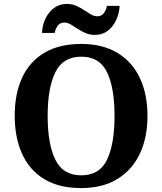

<svg xmlns="http://www.w3.org/2000/svg" viewBox="-20 -949 827 979"><path d="M394.1 10Q280 10 205 -36Q130 -82 92.5 -165Q55 -248 55 -359Q55 -470 92.5 -552Q130 -634 205.6 -679.5Q281.1 -725 394.7 -725Q503 -725 578.5 -679.5Q654 -634 693 -551.5Q732 -469 732 -358Q732 -247 692.7 -164.5Q653.4 -82 578.1 -36Q502.8 10 394.1 10ZM394.1 -55Q488 -55 526 -135.1Q564 -215.2 564 -358Q564 -501 525.9 -580.5Q487.8 -660 394.8 -660Q301 -660 262 -580.5Q223 -501 223 -357.5Q223 -215 262 -135Q301 -55 394.1 -55ZM465 -771Q438 -771 416 -780.5Q394 -790 375.5 -802.5Q357 -815 340.5 -824.5Q324 -834 308 -834Q286 -834 274 -817.5Q262 -801 259 -781H194Q196 -822 212.5 -855.5Q229 -889 256.5 -909Q284 -929 320 -929Q347 -929 368.5 -919.5Q390 -910 408.5 -897.5Q427 -885 443.5 -875.5Q460 -866 476 -866Q498 -866 510 -882.5Q522 -899 525 -919H590Q588 -879 571.5 -845Q555 -811 528 -791Q501 -771 465 -771Z"/></svg>

Font: Noto Naskh Arabic UI
Style: Regular
Weight: 400
Designer: Monotype Design Team, David Williams, Mohamad Dakak and Nizar Qandah
Foundry: Monotype Imaging Inc.
Version: Version 2.014